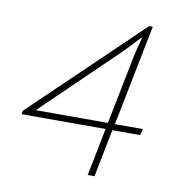

<svg xmlns="http://www.w3.org/2000/svg" viewBox="-74 -710 748 781"><g transform="rotate(10 300.0 -320.0)"><path d="M339 0 378 -197H31L34 -212L480 -640H495L412 -223H528L521 -197H406L367 0ZM85 -223H383L438 -499Q443 -525 460 -588H457Q407 -534 381 -509Z"/></g></svg>

Font: TypoPRO Source Code Pro
Style: Italic
Weight: 200
Italic angle: -11°
Monospace: yes
Designer: Paul D. Hunt, Teo Tuominen
Foundry: Adobe Systems Incorporated
Version: Version 1.030;PS 1.0;hotconv 1.0.84;makeotf.lib2.5.63406